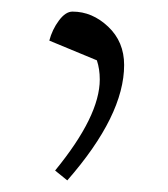

<svg xmlns="http://www.w3.org/2000/svg" viewBox="-20 -112 289 331"><path d="M65 -42Q70 -61 81.5 -76.5Q93 -92 105 -92Q139 -92 166.5 -66Q194 -40 194 0Q194 87 96 199L75 182Q152 88 152 25Q152 7 147 -8Z"/></svg>

Font: Dihjauti
Style: Bold
Weight: 700
Designer: T. Christopher White
Version: Version 3.0.0